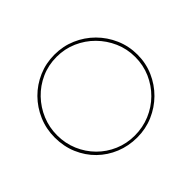

<svg xmlns="http://www.w3.org/2000/svg" viewBox="-155 -939 1176 1176"><g transform="rotate(-45 432.5 -351.0)"><path d="M74 -350Q74 -424 102 -489.5Q130 -555 179 -604.5Q228 -654 293 -682Q358 -710 432 -710Q506 -710 571 -682Q636 -654 685.5 -604.5Q735 -555 763.5 -489.5Q792 -424 792 -350Q792 -276 763.5 -211Q735 -146 685.5 -97Q636 -48 571 -20Q506 8 432 8Q358 8 293 -18.5Q228 -45 179 -93Q130 -141 102 -206.5Q74 -272 74 -350ZM94 -349Q94 -279 120 -217.5Q146 -156 192 -109.5Q238 -63 299 -37Q360 -11 429 -11Q500 -11 562 -37Q624 -63 671 -109.5Q718 -156 745 -217.5Q772 -279 772 -350Q772 -420 745 -481.5Q718 -543 671.5 -590Q625 -637 563.5 -664Q502 -691 432 -691Q360 -691 298.5 -663.5Q237 -636 191 -588Q145 -540 119.5 -478.5Q94 -417 94 -349Z"/></g></svg>

Font: Josefin Sans Thin Thin
Style: Regular
Weight: 250
Version: Version 2.001